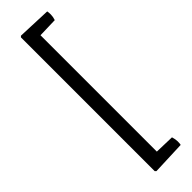

<svg xmlns="http://www.w3.org/2000/svg" viewBox="-318 -809 951 951"><g transform="rotate(-45 158.0 -333.5)"><path d="M283 134 106 141 100 135V-802L106 -808L283 -801Q285 -793 285 -777.5Q285 -762 279 -744L176 -741V74L279 77Q285 97 285 111.5Q285 126 283 134Z"/></g></svg>

Font: Signika
Style: Light
Weight: 300
Designer: Anna Giedrys
Foundry: Anna Giedrys
Version: Version 1.001